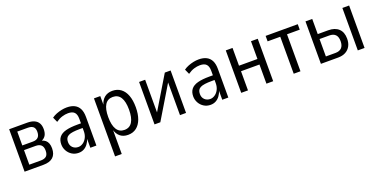

<svg xmlns="http://www.w3.org/2000/svg" viewBox="-19 -1201 4113 2083"><g transform="rotate(-20 2037.5 -159.5)"><path d="M75 0V-490H283Q331 -490 363.5 -475.5Q396 -461 412 -433Q428 -405 428 -364Q428 -319 411.5 -291.5Q395 -264 359 -249L361 -254Q389 -247 406.5 -232Q424 -217 433 -193.5Q442 -170 442 -137Q442 -69 404 -34.5Q366 0 292 0ZM149 -54H281Q325 -54 346.5 -73.5Q368 -93 368 -138Q368 -181 346.5 -201.5Q325 -222 283 -222H149ZM149 -276H271Q312 -276 332.5 -297Q353 -318 353 -360Q353 -400 332.5 -418Q312 -436 269 -436H149Z M698 9Q655 9 621.5 -12Q588 -33 569 -67.5Q550 -102 550 -141Q550 -192 575.5 -224Q601 -256 653.5 -270Q706 -284 788 -284H840V-230H796Q749 -230 716.5 -225.5Q684 -221 664.5 -211Q645 -201 636 -184Q627 -167 627 -141Q627 -100 652.5 -76Q678 -52 716 -52Q744 -52 770.5 -70Q797 -88 813 -120Q829 -152 829 -192V-336Q829 -388 806 -411.5Q783 -435 734 -435Q700 -435 664.5 -424Q629 -413 592 -387L566 -445Q591 -463 620.5 -474.5Q650 -486 681 -492.5Q712 -499 742 -499Q795 -499 831 -480.5Q867 -462 885.5 -425Q904 -388 904 -330V0H834V-107H836Q825 -73 805.5 -46.5Q786 -20 759 -5.5Q732 9 698 9Z M1054 180V-490H1127V-382H1124Q1140 -440 1176.5 -469.5Q1213 -499 1268 -499Q1325 -499 1365.5 -468.5Q1406 -438 1427 -381.5Q1448 -325 1448 -245Q1448 -167 1427 -110Q1406 -53 1366 -22Q1326 9 1269 9Q1213 9 1177.5 -20.5Q1142 -50 1127 -107H1131V180ZM1250 -55Q1310 -55 1340 -104Q1370 -153 1370 -246Q1370 -339 1340 -387Q1310 -435 1250 -435Q1190 -435 1160 -387Q1130 -339 1130 -246Q1130 -153 1160 -104Q1190 -55 1250 -55Z M1575 0V-490H1645V-73H1621L1872 -490H1939V0H1869V-417H1893L1642 0Z M2221 9Q2178 9 2144.5 -12Q2111 -33 2092 -67.5Q2073 -102 2073 -141Q2073 -192 2098.5 -224Q2124 -256 2176.5 -270Q2229 -284 2311 -284H2363V-230H2319Q2272 -230 2239.5 -225.5Q2207 -221 2187.5 -211Q2168 -201 2159 -184Q2150 -167 2150 -141Q2150 -100 2175.5 -76Q2201 -52 2239 -52Q2267 -52 2293.5 -70Q2320 -88 2336 -120Q2352 -152 2352 -192V-336Q2352 -388 2329 -411.5Q2306 -435 2257 -435Q2223 -435 2187.5 -424Q2152 -413 2115 -387L2089 -445Q2114 -463 2143.5 -474.5Q2173 -486 2204 -492.5Q2235 -499 2265 -499Q2318 -499 2354 -480.5Q2390 -462 2408.5 -425Q2427 -388 2427 -330V0H2357V-107H2359Q2348 -73 2328.5 -46.5Q2309 -20 2282 -5.5Q2255 9 2221 9Z M2576 0V-490H2654V-285H2867V-490H2945V0H2867V-221H2654V0Z M3182 0V-427H3036V-490H3407V-427H3260V0Z M3496 0V-490H3574V-315H3695Q3772 -315 3814.5 -275Q3857 -235 3857 -160Q3857 -110 3837.5 -74.5Q3818 -39 3782 -19.5Q3746 0 3695 0ZM3574 -57H3684Q3732 -57 3756.5 -82.5Q3781 -108 3781 -159Q3781 -209 3757 -233.5Q3733 -258 3686 -258H3574ZM3922 0V-490H4000V0Z"/></g></svg>

Font: Nunito Sans 10pt Condensed
Style: Regular
Weight: 400
Width: 3
Designer: Vernon Adams
Foundry: Vernon Adams
Version: Version 3.101;gftools[0.9.27]